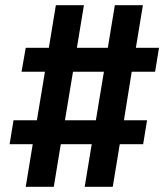

<svg xmlns="http://www.w3.org/2000/svg" viewBox="-20 -737 640 739"><path d="M79 -18 106 -182H17L32 -274H122L153 -461H63L79 -553H168L195 -717H303L276 -553H395L422 -717H530L503 -553H592L577 -461H487L457 -274H546L531 -182H441L414 -18H306L333 -182H214L187 -18ZM230 -274H349L380 -461H261Z"/></svg>

Font: Iosevka Curly Slab SmBdEx
Style: Italic
Weight: 600
Width: 7
Italic angle: -9°
Monospace: yes
Designer: Belleve Invis
Foundry: Belleve Invis
Version: Version 11.1.0; ttfautohint (v1.8.3)